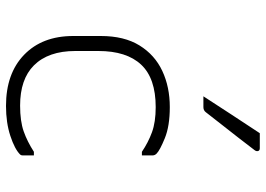

<svg xmlns="http://www.w3.org/2000/svg" viewBox="-143 -733 886 640"><g transform="rotate(90 300.0 -413.0)"><path d="M337 -536Q400 -536 440.5 -519.5Q481 -503 492 -492Q498 -486 498 -479V-443H486Q455 -464 421 -476.5Q387 -489 337 -489Q241 -489 195.5 -440.5Q150 -392 150 -298V-221Q150 -131 198 -83Q244 -37 332 -37Q384 -37 418 -49Q452 -61 486 -83H498V-45Q498 -40 495 -37Q477 -19 433 -4.5Q389 10 333 10Q225 10 162.5 -50.5Q100 -111 100 -214V-306Q100 -384 131.5 -435Q163 -486 216.5 -511Q270 -536 337 -536ZM424 -836H474Q482 -836 483.5 -830Q485 -824 480 -818Q457 -788 438.5 -764Q420 -740 400.5 -715.5Q381 -691 354 -656Q348 -648 337 -648H301Q330 -693 361.5 -741Q393 -789 424 -836Z"/></g></svg>

Font: Recursive Mn Lnr St Lt
Style: Regular
Weight: 300
Monospace: yes
Version: Version 1.079;hotconv 1.0.112;makeotfexe 2.5.65598; ttfautoh